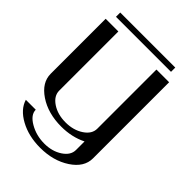

<svg xmlns="http://www.w3.org/2000/svg" viewBox="-294 -991 1337 1337"><g transform="rotate(45 375.0 -322.5)"><path d="M625 -852.5V-810.5H83V-852.5ZM667 -750Q667 -750 667 0Q667 86.9 575.2 147.5Q483.4 208 354.5 208Q240.2 208 154.8 161.1Q69.3 114.3 47.9 42H145.5Q145.5 91.8 210.4 129.4Q275.4 167 354.5 167Q431.6 167 486.8 130.4Q542 93.8 542 42V-42Q458 0 354.5 0Q223.6 0 132.8 -61Q42 -122.1 42 -209V-750H167V-168Q167 -115.2 221.7 -78.6Q276.4 -42 354.5 -42Q431.6 -42 486.8 -78.6Q542 -115.2 542 -168V-750Z"/></g></svg>

Font: okolaks
Style: Bold
Weight: 600
Width: 8
Version: Version 000.6.0